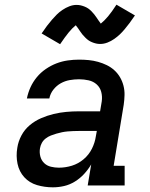

<svg xmlns="http://www.w3.org/2000/svg" viewBox="-20 -793 640 821"><path d="M206 8Q171 8 138.5 -1.5Q106 -11 84 -35Q62 -59 55 -92.5Q48 -126 54 -161Q58 -188 71.5 -213.5Q85 -239 107 -257.5Q129 -276 155.5 -287.5Q182 -299 209 -305.5Q236 -312 263 -314.5Q290 -317 317 -317H408L415 -359Q418 -380 413 -399.5Q408 -419 393.5 -432Q379 -445 359 -449.5Q339 -454 318 -454Q298 -454 278 -450.5Q258 -447 240 -437Q222 -427 208.5 -410Q195 -393 191 -372H95Q100 -397 110.5 -420Q121 -443 137.5 -463Q154 -483 176 -498Q198 -513 221.5 -522Q245 -531 269.5 -534.5Q294 -538 318 -538Q339 -538 359.5 -536Q380 -534 399.5 -528.5Q419 -523 436.5 -514.5Q454 -506 468.5 -493Q483 -480 493 -463Q503 -446 508 -426.5Q513 -407 512.5 -386.5Q512 -366 509 -345L466 -84H513V0H355L370 -90Q357 -68 339.5 -49Q322 -30 300 -16.5Q278 -3 254 2.5Q230 8 206 8ZM232 -76Q260 -76 287.5 -84.5Q315 -93 337.5 -112Q360 -131 373 -157Q386 -183 390 -211L394 -233H317Q305 -233 293 -232.5Q281 -232 269 -231Q257 -230 245 -227.5Q233 -225 221 -221.5Q209 -218 197.5 -213.5Q186 -209 175.5 -201Q165 -193 159 -182Q153 -171 151 -159Q148 -141 152.5 -124Q157 -107 169 -95.5Q181 -84 198 -80Q215 -76 232 -76ZM237 -604 158 -650Q170 -668 181 -682.5Q192 -697 202.5 -709Q213 -721 223 -731Q233 -741 247 -750.5Q261 -760 276.5 -766Q292 -772 307 -772Q317 -772 325.5 -770Q334 -768 342.5 -764.5Q351 -761 357.5 -756.5Q364 -752 371 -745Q378 -738 383 -731.5Q388 -725 392.5 -718.5Q397 -712 402 -704.5Q407 -697 411 -692Q426 -704 442 -723Q458 -742 478 -773L557 -727Q545 -709 534 -694.5Q523 -680 513 -668Q503 -656 492.5 -646Q482 -636 468.5 -626.5Q455 -617 439.5 -611Q424 -605 408 -605Q399 -605 390.5 -607Q382 -609 373.5 -612.5Q365 -616 358.5 -620.5Q352 -625 345 -632Q338 -639 332.5 -645.5Q327 -652 323 -658.5Q319 -665 313.5 -672.5Q308 -680 304 -685Q289 -673 273.5 -654Q258 -635 237 -604Z"/></svg>

Font: Iosevka Slab MdExObl
Style: Regular
Weight: 500
Width: 7
Italic angle: -9°
Monospace: yes
Designer: Belleve Invis
Foundry: Belleve Invis
Version: Version 11.1.1; ttfautohint (v1.8.3)